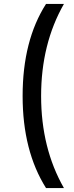

<svg xmlns="http://www.w3.org/2000/svg" viewBox="-20 -762 377 976"><path d="M305 194H214Q95 5 95 -274Q95 -556 214 -742H305Q189 -539 189 -274Q189 -9 305 194Z"/></svg>

Font: false
Style: Regular
Weight: 500
Designer: Julieta Ulanovsky
Foundry: Julieta Ulanovsky
Version: Version 7.222;hotconv 1.0.109;makeotfexe 2.5.65596